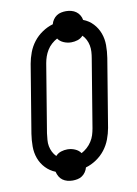

<svg xmlns="http://www.w3.org/2000/svg" viewBox="-92 -847 684 959"><g transform="rotate(-10 250.0 -367.5)"><path d="M198 52Q184 52 171 48.5Q158 45 147.5 37.5Q137 30 130.5 18.5Q124 7 121 -6Q93 -17 72 -39Q51 -61 40.5 -89.5Q30 -118 30 -150Q30 -182 35 -214L92 -559Q97 -587 107.5 -615Q118 -643 136.5 -667Q155 -691 181 -708.5Q207 -726 235 -734Q238 -746 245.5 -757Q253 -768 263.5 -775Q274 -782 286.5 -784.5Q299 -787 311 -787Q325 -787 338 -783.5Q351 -780 361.5 -772.5Q372 -765 379 -753.5Q386 -742 388 -729Q417 -718 437.5 -696Q458 -674 468.5 -645.5Q479 -617 479 -585Q479 -553 474 -521L417 -176Q412 -148 401.5 -120Q391 -92 372.5 -68Q354 -44 328 -26.5Q302 -9 274 -1Q271 11 263.5 22Q256 33 245.5 40Q235 47 222.5 49.5Q210 52 198 52ZM265 -75Q280 -83 293.5 -95Q307 -107 317 -122.5Q327 -138 332 -154Q337 -170 340 -187L397 -532Q400 -549 401 -565.5Q402 -582 399 -597.5Q396 -613 389 -627Q382 -641 371 -652Q359 -639 343 -634Q327 -629 311 -629Q291 -629 272.5 -637Q254 -645 244 -660Q229 -652 215.5 -640Q202 -628 192.5 -612.5Q183 -597 177.5 -581Q172 -565 169 -548L112 -203Q110 -186 108.5 -169.5Q107 -153 110 -137.5Q113 -122 120 -108Q127 -94 138 -83Q150 -96 166 -101Q182 -106 198 -106Q218 -106 236.5 -98Q255 -90 265 -75Z"/></g></svg>

Font: Iosevka SS18
Style: Italic
Weight: 400
Italic angle: -9°
Monospace: yes
Designer: Belleve Invis
Foundry: Belleve Invis
Version: Version 25.1.1; ttfautohint (v1.8.4)